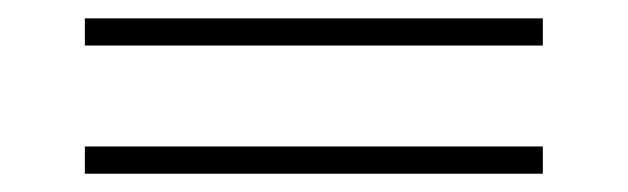

<svg xmlns="http://www.w3.org/2000/svg" viewBox="-20 -460 687 210"><path d="M72.8 -410.2V-439.9H573.7V-410.2ZM72.8 -270V-299.8H573.7V-270Z"/></svg>

Font: Playfair Display SC
Style: Regular
Weight: 400
Designer: Claus Eggers Sørensen
Foundry: Claus Eggers Sørensen
Version: Version 1.004;PS 001.004;hotconv 1.0.70;makeotf.lib2.5.58329